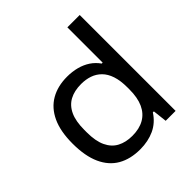

<svg xmlns="http://www.w3.org/2000/svg" viewBox="-196 -869 1025 1025"><g transform="rotate(-45 317.0 -356.0)"><path d="M283.1 12Q209.2 12 157 -18Q104.9 -47.9 76.8 -109.6Q48.7 -171.4 48.7 -265.4Q48.7 -358 77 -418.5Q105.4 -479.1 157.4 -509Q209.4 -539 280.6 -539Q319.6 -539 353.4 -530Q387.1 -521.1 414.4 -503.2Q441.6 -485.2 461.1 -457.5H468.1V-724H561.3V0H486.5L477.4 -80.2H469.8Q438.8 -32.3 390.9 -10.1Q342.9 12 283.1 12ZM304 -68.7Q357 -68.7 393.5 -89.5Q430.1 -110.3 449.1 -151.5Q468.1 -192.7 468.1 -255.6V-270.8Q468.1 -322.1 456.1 -358.1Q444.1 -394 421.9 -416.1Q399.7 -438.2 370.2 -448.3Q340.8 -458.3 306.2 -458.3Q254.5 -458.3 218.7 -439Q182.8 -419.6 163.9 -378.9Q144.9 -338.2 144.9 -272.8V-253.7Q144.9 -187.9 164.4 -147.2Q183.8 -106.4 219.4 -87.6Q255.1 -68.7 304 -68.7Z"/></g></svg>

Font: Archivo SemiBold SemiExpanded
Style: Regular
Weight: 600
Width: 6
Version: Version 2.001